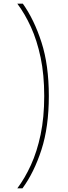

<svg xmlns="http://www.w3.org/2000/svg" viewBox="-20 -812 368 1042"><path d="M220 -291Q220 -407 200.5 -499.8Q181 -592.5 148 -665Q115 -737.5 74 -792H104Q165.5 -705.5 205.2 -582.2Q245 -459 245 -291Q245 -123 205 0.5Q165 124 102 210H74Q115 155.5 148 83.2Q181 11 200.5 -82Q220 -175 220 -291Z"/></svg>

Font: Hepta Slab ExtraLight
Style: Regular
Weight: 200
Designer: Michael LaGattuta
Foundry: Michael LaGattuta
Version: Version 1.100